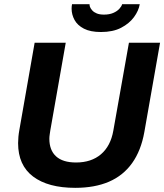

<svg xmlns="http://www.w3.org/2000/svg" viewBox="-20 -892 790 924"><path d="M342 12Q211.5 12 139.3 -42.4Q67.1 -96.7 67.1 -203.1Q67.1 -217.3 68.6 -233.7Q70.1 -250.1 73.1 -266.3L146.7 -686.4H296.4L222.1 -264.3Q221.1 -257.1 219.3 -245.6Q217.5 -234.1 217.5 -224.5Q217.5 -169 249.9 -139.5Q282.2 -110 345.9 -110Q419.4 -110 465.8 -149.5Q512.2 -189 525.3 -262.8L600.5 -686.4H750.3L674.7 -256.8Q658.7 -167 615.7 -106.9Q572.8 -46.9 504.2 -17.4Q435.7 12 342 12ZM465.8 -737.9Q415.3 -737.9 384 -754Q352.7 -770.2 338.7 -796Q324.6 -821.9 324.6 -850.3Q324.6 -855.3 325.1 -861.1Q325.6 -866.9 326.6 -871.7H410.8Q410.8 -868.7 411.4 -865.3Q412 -861.9 413 -858.9Q416.5 -849.9 424.5 -841.3Q432.6 -832.7 446.1 -827.2Q459.7 -821.7 480.4 -821.7Q506.2 -821.7 524.9 -829.7Q543.5 -837.7 554.4 -849.7Q565.3 -861.7 567.7 -871.7H652.5Q647.3 -840.3 624.7 -809.5Q602 -778.7 562.8 -758.3Q523.6 -737.9 465.8 -737.9Z"/></svg>

Font: Archivo Variable SemiBold
Style: Italic
Weight: 600
Italic angle: -10°
Designer: Hector Gatti
Foundry: Omnibus-Type
Version: Version 2.001